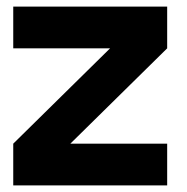

<svg xmlns="http://www.w3.org/2000/svg" viewBox="-20 -560 565 580"><path d="M485 0V-126H192.5L485 -414V-540H20V-414H312.5L20 -126V0Z"/></svg>

Font: Vela Sans ExtBd
Style: Regular
Weight: 800
Designer: Principal design: Mikhail Sharanda - project Manrope.
Design modification: Ravid Balaliev
Foundry: Mikhail Sharanda
Version: Version 1.001